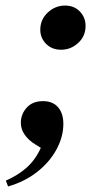

<svg xmlns="http://www.w3.org/2000/svg" viewBox="-20 -510 359 691"><path d="M200 -331Q167 -331 146 -352Q125 -373 125 -403Q125 -440 152 -465Q179 -490 214 -490Q247 -490 267.5 -468.5Q288 -447 288 -417Q288 -380 261.5 -355.5Q235 -331 200 -331ZM9 161 1 140Q43 122 75 94Q107 66 127 22L106 9Q83 -5 69 -25Q55 -45 55 -68Q55 -99 76 -122.5Q97 -146 135 -146Q170 -146 189 -124Q208 -102 208 -64Q208 -18 183.5 27.5Q159 73 114 108.5Q69 144 9 161Z"/></svg>

Font: DeepMind Serif Text
Style: Italic
Weight: 400
Italic angle: -12°
Designer: Frank Grießhammer / Modifications: Colophon Foundry
Foundry: Colophon Foundry
Version: Version 5.003; ttfautohint (v1.8.2)